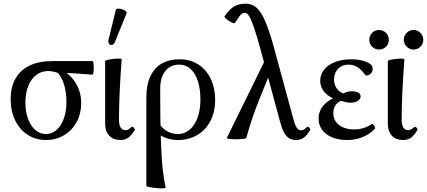

<svg xmlns="http://www.w3.org/2000/svg" viewBox="-20 -745 2306 1037"><path d="M37.6 -209.5Q37.6 -274.4 63.7 -320.6Q89.8 -366.7 140.1 -390.9Q190.4 -415 262.2 -415H479.5Q483.9 -415 485.6 -396.5Q487.3 -377.9 485.6 -359.6Q483.9 -341.3 479.5 -341.8Q381.3 -349.6 316.9 -352.1L320.8 -363.8Q367.2 -335.4 392.8 -290Q418.5 -244.6 418.5 -187.5Q418.5 -131.3 393.8 -85.9Q369.1 -40.5 325.7 -14.6Q282.2 11.2 228 11.2Q173.3 11.2 129.9 -16.6Q86.4 -44.4 62 -94.7Q37.6 -145 37.6 -209.5ZM338.9 -195.8Q338.9 -246.1 325.9 -288.6Q313 -331.1 291 -351.6Q264.6 -361.3 239.7 -361.3Q202.6 -361.3 174.8 -339.6Q147 -317.9 132.1 -279.1Q117.2 -240.2 117.2 -190.9Q117.2 -142.6 131.3 -103.8Q145.5 -64.9 170.9 -43Q196.3 -21 228 -21Q260.3 -21 285.4 -43Q310.5 -64.9 324.7 -104.5Q338.9 -144 338.9 -195.8Z M547.9 -78.1V-415Q547.9 -419.4 570.3 -423.6Q592.8 -427.7 615 -428.5Q637.2 -429.2 637.2 -424.8Q622.6 -231.9 622.6 -97.2Q622.6 -70.3 631.6 -56.2Q640.6 -42 657.7 -42Q666 -42 673.8 -46.1Q681.6 -50.3 690.4 -59.1Q693.4 -62 698.2 -59.1Q703.1 -56.2 706.1 -51Q709 -45.9 707.5 -43Q689.9 -13.2 672.6 -1Q655.3 11.2 629.4 11.2Q592.8 11.2 570.3 -11.7Q547.9 -34.7 547.9 -78.1ZM565.9 -529.3 605.5 -691.4Q607.4 -699.7 623.3 -698.2Q639.2 -696.8 653.1 -688.7Q667 -680.7 663.6 -672.9L600.6 -518.1Q595.2 -504.4 585.4 -502.2Q575.7 -500 569.3 -508.3Q563 -516.6 565.9 -529.3Z M770.5 258.8V-217.3Q770.5 -289.6 793.5 -335.7Q816.4 -381.8 856.2 -403.3Q896 -424.8 948.7 -424.8Q1009.8 -424.8 1053.5 -395.3Q1097.2 -365.7 1119.6 -316.2Q1142.1 -266.6 1142.1 -207Q1142.1 -140.6 1116.2 -91.1Q1090.3 -41.5 1044.4 -15.1Q998.5 11.2 940.9 11.2Q899.4 11.2 864.3 -4.9Q829.1 -21 800.8 -50.8L837.4 -79.6Q856.4 -51.3 882.6 -36.1Q908.7 -21 940.4 -21Q975.6 -21 1003.2 -43.5Q1030.8 -65.9 1046.6 -108.4Q1062.5 -150.9 1062.5 -208.5Q1062.5 -260.3 1050 -302.7Q1037.6 -345.2 1011.2 -370.6Q984.9 -396 945.8 -396Q917.5 -396 894.8 -381.6Q872.1 -367.2 858.6 -337.9Q845.2 -308.6 845.2 -265.6Q845.2 -91.8 848.9 11Q852.5 113.8 858.6 167.2Q864.7 220.7 874.5 268.6Q875.5 272.9 849.4 272.2Q823.2 271.5 796.9 267.3Q770.5 263.2 770.5 258.8Z M1493.2 -85.4 1387.2 -477.5Q1365.7 -556.6 1350.6 -599.9Q1335.4 -643.1 1324.5 -659.4Q1313.5 -675.8 1303.2 -675.8Q1293.9 -675.8 1287.6 -671.9Q1281.2 -668 1273.2 -657.2Q1265.1 -646.5 1249 -621.1Q1246.1 -616.7 1231 -624Q1215.8 -631.3 1202.9 -642.1Q1189.9 -652.8 1192.9 -657.2Q1217.8 -693.8 1243.4 -709.5Q1269 -725.1 1308.1 -725.1Q1340.8 -725.1 1365.2 -703.9Q1389.6 -682.6 1411.9 -631.8Q1434.1 -581.1 1459 -490.2L1564.9 -100.6Q1573.7 -67.4 1583.5 -54.2Q1593.3 -41 1605 -41Q1612.8 -41 1620.1 -44.9Q1627.4 -48.8 1638.2 -59.1Q1641.6 -62 1646.2 -59.1Q1650.9 -56.2 1653.8 -50.8Q1656.7 -45.4 1655.3 -43Q1638.2 -13.7 1620.6 -1.2Q1603 11.2 1579.6 11.2Q1557.6 11.2 1542 2Q1526.4 -7.3 1514.6 -28.3Q1502.9 -49.3 1493.2 -85.4ZM1424.8 -447.3 1452.6 -386.2 1380.9 -209Q1337.4 -100.6 1310.5 0Q1309.6 4.4 1282.2 6.3Q1254.9 8.3 1229 6.3Q1203.1 4.4 1205.1 0Z M1700.7 -105Q1700.7 -139.2 1720.2 -166.7Q1739.7 -194.3 1778.3 -214.4Q1745.6 -229 1727.5 -253.7Q1709.5 -278.3 1709.5 -308.6Q1709.5 -342.8 1730.7 -369.1Q1752 -395.5 1790 -410.2Q1828.1 -424.8 1877.4 -424.8Q1916 -424.8 1946.8 -415Q1977.5 -405.3 1989.7 -389.2Q1991.7 -386.7 1992.2 -381.1Q1992.7 -375.5 1992.7 -369.1Q1992.7 -361.3 1987.8 -354Q1982.9 -346.7 1975.3 -341.8Q1967.8 -336.9 1959.5 -336.9Q1958 -336.9 1955.1 -338.9Q1952.1 -340.8 1949.7 -343.8Q1930.2 -370.6 1908.9 -383.3Q1887.7 -396 1862.3 -396Q1827.6 -396 1805.9 -373.5Q1784.2 -351.1 1784.2 -315.4Q1784.2 -288.6 1798.1 -268.1Q1812 -247.6 1834.5 -240.2Q1854 -252 1880.9 -252Q1902.8 -252 1915.3 -244.6Q1927.7 -237.3 1927.7 -224.1Q1927.7 -210.4 1912.8 -200.4Q1897.9 -190.4 1873 -190.4Q1860.8 -190.4 1848.4 -193.1Q1835.9 -195.8 1821.8 -200.2Q1801.3 -191.9 1790.8 -174.8Q1780.3 -157.7 1780.3 -133.3Q1780.3 -106.9 1794.4 -87.2Q1808.6 -67.4 1834.2 -56.6Q1859.9 -45.9 1894 -45.9Q1919.4 -45.9 1943.6 -53.5Q1967.8 -61 1987.8 -75.2Q1990.7 -77.1 1996.3 -71.8Q2002 -66.4 2004.6 -59.1Q2007.3 -51.8 2003.9 -48.3Q1974.6 -19 1936.8 -3.9Q1898.9 11.2 1855.5 11.2Q1809.1 11.2 1773.9 -3.2Q1738.8 -17.6 1719.7 -43.9Q1700.7 -70.3 1700.7 -105Z M2074.7 -78.1V-415Q2074.7 -419.4 2097.2 -423.6Q2119.6 -427.7 2141.8 -428.5Q2164.1 -429.2 2164.1 -424.8Q2149.4 -231.9 2149.4 -97.2Q2149.4 -70.3 2158.4 -56.2Q2167.5 -42 2184.6 -42Q2192.9 -42 2200.7 -46.1Q2208.5 -50.3 2217.3 -59.1Q2220.2 -62 2225.1 -59.1Q2230 -56.2 2232.9 -51Q2235.8 -45.9 2234.4 -43Q2216.8 -13.2 2199.5 -1Q2182.1 11.2 2156.2 11.2Q2119.6 11.2 2097.2 -11.7Q2074.7 -34.7 2074.7 -78.1ZM1974.6 -530.3Q1974.6 -552.7 1990 -567.9Q2005.4 -583 2027.3 -583Q2042 -583 2054 -575.9Q2065.9 -568.8 2073 -556.9Q2080.1 -544.9 2080.1 -530.3Q2080.1 -507.8 2064.7 -492.7Q2049.3 -477.5 2027.3 -477.5Q2004.9 -477.5 1989.7 -492.9Q1974.6 -508.3 1974.6 -530.3ZM2161.1 -530.3Q2161.1 -544.9 2168.2 -556.9Q2175.3 -568.8 2187.3 -575.9Q2199.2 -583 2213.9 -583Q2228 -583 2240 -575.9Q2252 -568.8 2259 -556.6Q2266.1 -544.4 2266.1 -530.3Q2266.1 -508.3 2250.7 -492.9Q2235.4 -477.5 2213.9 -477.5Q2199.2 -477.5 2187.3 -484.6Q2175.3 -491.7 2168.2 -503.7Q2161.1 -515.6 2161.1 -530.3Z"/></svg>

Font: Junicode Two Beta VF
Style: Regular
Weight: 400
Designer: Peter S. Baker
Foundry: Briery Creek Software
Version: Version 1.031 beta; ttfautohint (v1.8.1.43-b0c9)